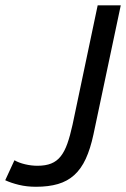

<svg xmlns="http://www.w3.org/2000/svg" viewBox="-36 -696 480 731"><path d="M319.8 -184.1Q308.1 -129.4 290.5 -91.3Q272.9 -53.2 246.8 -29.5Q220.7 -5.9 184.8 4.6Q148.9 15.1 101.1 15.1Q65.9 15.1 35.9 7.8Q5.9 0.5 -16.1 -9.8L19 -85.9Q35.6 -76.2 59.3 -70.6Q83 -64.9 106.9 -64.9Q137.7 -64.9 158.9 -73.5Q180.2 -82 195.1 -100.8Q210 -119.6 220.5 -149.4Q231 -179.2 240.2 -221.2L335.9 -675.8H423.8Z"/></svg>

Font: Lorenzo Sans
Style: Italic
Weight: 400
Italic angle: -12°
Foundry: Intel Corporation
Version: Version 1.00; ttfautohint (v1.5)